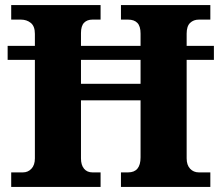

<svg xmlns="http://www.w3.org/2000/svg" viewBox="-20 -734 869 754"><path d="M24 0V-57H70Q90 -57 103.5 -71.5Q117 -86 117 -112V-499H10V-554H117V-601Q117 -631 101 -644Q85 -657 62 -657H24V-714H375V-657H343Q322 -657 310 -644.5Q298 -632 298 -604V-554H532V-602Q532 -631 519.5 -644Q507 -657 483 -657H455V-714H806V-657H761Q740 -657 726.5 -644Q713 -631 713 -602V-554H820V-499H713V-112Q713 -86 726.5 -71.5Q740 -57 761 -57H806V0H455V-57H483Q532 -57 532 -116V-340H298V-112Q298 -86 310 -71.5Q322 -57 343 -57H375V0ZM298 -405H532V-499H298Z"/></svg>

Font: Noto Serif Lao ExtraBold
Style: Regular
Weight: 800
Designer: Monotype Design Team
Foundry: Monotype Imaging Inc.
Version: Version 2.003; ttfautohint (v1.8.4.7-5d5b)